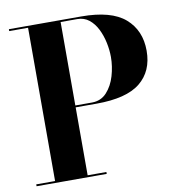

<svg xmlns="http://www.w3.org/2000/svg" viewBox="-83 -826 845 903"><g transform="rotate(-10 339.5 -375.0)"><path d="M19 -9H109V-741H19V-750H364Q507.5 -750 573.5 -692.8Q639.5 -635.5 639.5 -538Q639.5 -440.5 573.5 -387Q507.5 -333.5 364 -333.5H264.5V-9H354V0H19ZM344 -741H264.5V-342.5H344Q387 -342.5 414.8 -372.8Q442.5 -403 455.8 -448.2Q469 -493.5 469 -538Q469 -571.5 461.5 -607Q454 -642.5 438.8 -673Q423.5 -703.5 400 -722.2Q376.5 -741 344 -741Z"/></g></svg>

Font: Bodoni* 24pt
Style: Bold
Weight: 700
Version: Version 2.3